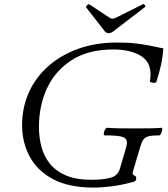

<svg xmlns="http://www.w3.org/2000/svg" viewBox="-20 -878 796 912"><path d="M424 13Q308 13 233 -26.5Q158 -66 121.5 -133.5Q85 -201 85 -283Q85 -369 118 -441Q151 -513 211.5 -565.5Q272 -618 354 -647Q436 -676 534 -676Q587 -676 625.5 -671.5Q664 -667 693 -661Q723 -655 736.5 -652Q750 -649 756 -648Q753 -608 745 -570.5Q737 -533 723 -490Q722 -485 713.5 -484.5Q705 -484 698 -487Q691 -490 692 -495Q694 -503 694.5 -511.5Q695 -520 695 -526Q695 -586 646 -614.5Q597 -643 517 -643Q400 -643 321.5 -593Q243 -543 204 -460Q165 -377 165 -275Q165 -227 176.5 -182Q188 -137 216 -101.5Q244 -66 292.5 -45Q341 -24 414 -24Q466 -24 502.5 -33Q539 -42 549 -75L579 -177Q583 -191 583 -201Q583 -221 561 -228Q539 -235 477 -235Q472 -235 473 -244Q474 -253 478.5 -262Q483 -271 488 -271Q515 -269 546 -268.5Q577 -268 621 -268Q662 -268 693.5 -268.5Q725 -269 747 -271Q752 -271 750.5 -262Q749 -253 745 -244Q741 -235 736 -235Q702 -235 685 -230.5Q668 -226 660 -213.5Q652 -201 645 -177L612 -65Q608 -52 612 -48.5Q616 -45 621.5 -42.5Q627 -40 627 -30Q627 -23 624 -20Q621 -17 616 -15Q559 1 511.5 7Q464 13 424 13ZM496 -720Q486 -720 478 -729L389 -843Q387 -847 394 -853.5Q401 -860 405 -857L500 -794Q508 -789 514 -789Q518 -789 531 -794L659 -858Q663 -860 668 -854Q673 -848 668 -844L518 -729Q506 -720 496 -720Z"/></svg>

Font: Junicode SmExp
Style: Italic
Weight: 400
Width: 6
Italic angle: -11°
Designer: Peter S. Baker
Version: Version 2.205; ttfautohint (v1.8.4)